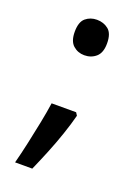

<svg xmlns="http://www.w3.org/2000/svg" viewBox="-117 -509 503 692"><g transform="rotate(20 134.0 -163.0)"><path d="M176 -116 183 -105Q174 -70 160 -29Q146 12 129.5 52.5Q113 93 97 129H31Q41 91 50.5 47.5Q60 4 68.5 -38.5Q77 -81 82 -116ZM72 -387Q72 -425 90 -440Q108 -455 133 -455Q159 -455 177.5 -440Q196 -425 196 -387Q196 -351 177.5 -335Q159 -319 133 -319Q108 -319 90 -335Q72 -351 72 -387Z"/></g></svg>

Font: telugu115
Style: Regular
Weight: 400
Designer: Jelle Bosma - Monotype Design Team
Foundry: Monotype Imaging Inc.
Version: Version 2.003